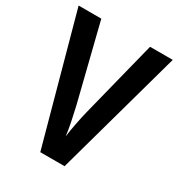

<svg xmlns="http://www.w3.org/2000/svg" viewBox="-170 -826 872 938"><g transform="rotate(30 265.5 -357.0)"><path d="M531 -714 333 0H196L0 -714H128L235 -284Q243 -250 252 -206Q261 -162 265 -129Q269 -162 277.5 -205.5Q286 -249 295 -285L403 -714Z"/></g></svg>

Font: Noto Sans Lao Looped Condensed SemiBold
Style: Regular
Weight: 600
Width: 3
Designer: Mark Frömberg, Ben Mitchell
Foundry: The Fontpad Ltd
Version: Version 1.002; ttfautohint (v1.8.4.7-5d5b)